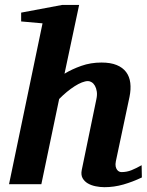

<svg xmlns="http://www.w3.org/2000/svg" viewBox="-20 -757 605 789"><path d="M563 -27.8Q525.4 -9.8 487.1 1.2Q448.7 12.2 409.2 12.2Q391.6 12.2 373.3 8.5Q355 4.9 340.8 -3.4Q326.7 -11.7 319.3 -25.1Q312 -38.6 315.9 -58.1L376 -349.1Q379.9 -367.2 377.7 -381.1Q375.5 -395 370.1 -404.5Q364.7 -414.1 356.9 -418.9Q349.1 -423.8 341.8 -423.8Q330.6 -423.8 316.4 -418.2Q302.2 -412.6 286.6 -402.6Q271 -392.6 254.6 -379.2Q238.3 -365.7 223.1 -350.1L149.9 0H17.1L154.8 -661.1L66.9 -668.9V-705.1L235.8 -736.8H305.2L245.1 -454.1Q275.4 -472.7 314 -486.3Q352.5 -500 397 -500Q434.6 -500 459.5 -489.7Q484.4 -479.5 498.3 -460.9Q512.2 -442.4 515.4 -416.3Q518.6 -390.1 512.2 -358.9L456.1 -94.2Q453.6 -81.5 455.3 -73.2Q457 -64.9 460.9 -59.6Q464.8 -54.2 469.7 -52Q474.6 -49.8 479 -49.8Q501 -49.8 520.3 -57.6Q539.6 -65.4 562 -78.1Z"/></svg>

Font: Charis SIL APac
Style: Bold Italic
Weight: 700
Italic angle: -11°
Foundry: SIL International
Version: Version 5.000